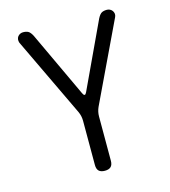

<svg xmlns="http://www.w3.org/2000/svg" viewBox="-111 -649 823 929"><g transform="rotate(-15 300.0 -185.0)"><path d="M300 190Q280 190 270 180.5Q260 171 260 150V-71Q260 -83 257.5 -94.5Q255 -106 250 -117L60 -516Q57 -525 58 -533Q59 -541 63.5 -547Q68 -553 75 -556.5Q82 -560 90 -560Q106 -560 116 -554.5Q126 -549 136 -530L290 -201Q295 -190 300 -190Q305 -190 310 -201L464 -530Q474 -549 484 -554.5Q494 -560 510 -560Q518 -560 525 -556.5Q532 -553 536.5 -547Q541 -541 542.5 -533Q544 -525 540 -516L350 -117Q345 -106 342.5 -94.5Q340 -83 340 -71V150Q340 171 330 180.5Q320 190 300 190Z"/></g></svg>

Font: Maple Mono Light
Style: Regular
Weight: 300
Monospace: yes
Designer: subframe7536
Version: Version 7.000